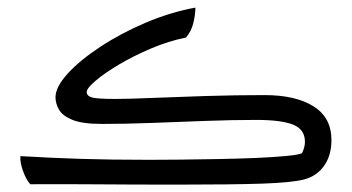

<svg xmlns="http://www.w3.org/2000/svg" viewBox="-20 -485 935 510"><path d="M453.1 5.4Q329.1 5.4 237.5 4.6Q146 3.9 60.5 4.4Q49.3 -7.8 41 -31.2Q32.7 -54.7 34.2 -70.3Q116.7 -65.4 195.3 -63Q273.9 -60.5 375.5 -60.5Q410.6 -60.5 459 -61Q507.3 -61.5 559.6 -62.5Q611.8 -63.5 658.9 -65.4Q706.1 -67.4 739.5 -70.6Q772.9 -73.7 782.2 -78.1Q790 -94.2 790 -108.4Q790 -141.1 758.8 -153.8Q727.5 -166.5 660.6 -166.5Q597.7 -166.5 524.9 -163.8Q452.1 -161.1 381.1 -158.4Q310.1 -155.8 251.5 -155.8Q198.7 -155.8 172.1 -166.7Q145.5 -177.7 136.5 -194.1Q127.4 -210.4 127.4 -226.6Q127.4 -253.9 159.9 -289.6Q192.4 -325.2 246.6 -360.8Q300.8 -396.5 366.7 -424.6Q432.6 -452.6 499 -464.8Q499 -446.8 493.7 -424.3Q488.3 -401.9 474.1 -385.3Q427.7 -376 381.1 -356.2Q334.5 -336.4 295.9 -313.5Q257.3 -290.5 233.9 -270.5Q210.4 -250.5 210.4 -240.7Q210.4 -230 224.4 -226.1Q238.3 -222.2 287.1 -222.2Q321.3 -222.2 385 -224.9Q448.7 -227.5 526.9 -230Q605 -232.4 683.1 -232.4Q765.1 -232.4 812.7 -202.6Q860.4 -172.9 860.4 -112.8Q860.4 -72.8 841.3 -45.2Q822.3 -17.6 787.6 -8.3Q755.4 0 678 2.7Q600.6 5.4 453.1 5.4Z"/></svg>

Font: Harmattan
Style: Regular
Weight: 400
Designer: George W. Nuss III and SIL International
Foundry: SIL International
Version: Version 4.000